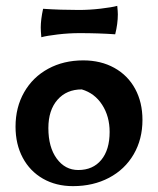

<svg xmlns="http://www.w3.org/2000/svg" viewBox="-20 -624 538 655"><path d="M33 -192Q33 -258 62.5 -309.5Q92 -361 144.5 -389.5Q197 -418 264 -418Q324 -418 370 -392.5Q416 -367 441 -321Q466 -275 466 -215Q466 -149 436 -97.5Q406 -46 352 -17.5Q298 11 229 11Q171 11 126.5 -14.5Q82 -40 57.5 -86Q33 -132 33 -192ZM354 -174Q354 -227 328.5 -266.5Q303 -306 259 -319Q207 -319 176 -283.5Q145 -248 145 -187Q145 -122 173.5 -83Q202 -44 247 -44Q297 -44 325.5 -78.5Q354 -113 354 -174ZM119 -530Q119 -557 127 -594Q186 -590 249 -590Q285 -590 323.5 -594.5Q362 -599 380 -604Q382 -584 382 -575Q382 -543 373 -507Q316 -511 251 -511Q215 -511 177 -506.5Q139 -502 121 -497Q119 -519 119 -530Z"/></svg>

Font: Mirza SemiBold
Style: Regular
Weight: 600
Designer: Arabic design by Kourosh Beigpour, Latin design by Eduardo Tunni, engineering by Lasse Fister
Version: Version 1.0010g